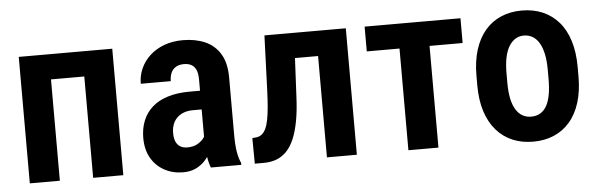

<svg xmlns="http://www.w3.org/2000/svg" viewBox="-41 -664 2489 799"><g transform="rotate(-5 1203.5 -264.0)"><path d="M350.1 -528.3V-423.3H150.4V-528.3ZM181.2 -528.3V0H55.7V-528.3ZM446.3 -528.3V0H320.3V-528.3Z M794.9 -114.3V-368.2Q794.9 -394 788.3 -409.2Q781.7 -424.3 769 -431.4Q756.3 -438.5 737.8 -438.5Q717.8 -438.5 704.1 -430.4Q690.4 -422.4 683.8 -407.5Q677.2 -392.6 677.2 -372.6H551.8Q551.8 -405.8 564.9 -435.5Q578.1 -465.3 603 -488.5Q627.9 -511.7 663.1 -524.9Q698.2 -538.1 741.7 -538.1Q793.5 -538.1 833.7 -520.8Q874 -503.4 897.2 -465.6Q920.4 -427.7 920.4 -366.7V-125.5Q920.4 -85 925 -56.6Q929.7 -28.3 939 -8.3V0H812Q803.7 -20.5 799.3 -52Q794.9 -83.5 794.9 -114.3ZM811 -322.3 811.5 -244.1H758.8Q736.8 -244.1 720 -237.8Q703.1 -231.4 691.4 -219.7Q679.7 -208 673.8 -191.9Q668 -175.8 668 -156.7Q668 -134.8 674.3 -120.4Q680.7 -106 692.9 -98.9Q705.1 -91.8 722.7 -91.8Q747.6 -91.8 765.9 -102.5Q784.2 -113.3 793.7 -128.2Q803.2 -143.1 800.8 -156.2L829.1 -105.5Q824.2 -87.4 814 -67.4Q803.7 -47.4 787.8 -29.8Q772 -12.2 749.3 -1.2Q726.6 9.8 695.8 9.8Q652.3 9.8 617.4 -9.3Q582.5 -28.3 562.5 -63.2Q542.5 -98.1 542.5 -147Q542.5 -187 555.7 -219.2Q568.8 -251.5 594.5 -274.4Q620.1 -297.4 659.7 -309.8Q699.2 -322.3 752.4 -322.3Z M1325.7 -528.3V-423.3H1112.8V-528.3ZM1421.9 -528.3V0H1296.9V-528.3ZM1082 -528.3H1205.6L1192.4 -263.2Q1189.9 -206.1 1181.9 -162.4Q1173.8 -118.7 1160.6 -87.6Q1147.5 -56.6 1128.9 -37.4Q1110.4 -18.1 1086.4 -9Q1062.5 0 1033.2 0H995.6L994.6 -106.9L1010.3 -108.4Q1023.9 -109.9 1033.9 -117.4Q1043.9 -125 1051 -139.9Q1058.1 -154.8 1062.5 -177.5Q1066.9 -200.2 1069.6 -231.2Q1072.3 -262.2 1073.7 -303.2Z M1762.7 -528.3V0H1637.2V-528.3ZM1900.9 -528.3V-424.8H1500.5V-528.3Z M1946.3 -244.6V-283.2Q1946.3 -345.2 1961.4 -392.8Q1976.6 -440.4 2004.4 -472.7Q2032.2 -504.9 2071 -521.5Q2109.9 -538.1 2157.2 -538.1Q2205.6 -538.1 2244.4 -521.5Q2283.2 -504.9 2311.3 -472.7Q2339.4 -440.4 2354.2 -392.8Q2369.1 -345.2 2369.1 -283.2V-244.6Q2369.1 -182.6 2354.2 -135.3Q2339.4 -87.9 2311.3 -55.4Q2283.2 -22.9 2244.4 -6.6Q2205.6 9.8 2158.2 9.8Q2110.8 9.8 2072 -6.6Q2033.2 -22.9 2004.9 -55.4Q1976.6 -87.9 1961.4 -135.3Q1946.3 -182.6 1946.3 -244.6ZM2071.8 -283.2V-244.6Q2071.8 -206.1 2077.6 -178Q2083.5 -149.9 2095 -131.3Q2106.4 -112.8 2122.3 -103.8Q2138.2 -94.7 2158.2 -94.7Q2179.7 -94.7 2195.8 -103.8Q2211.9 -112.8 2222.7 -131.3Q2233.4 -149.9 2238.8 -178Q2244.1 -206.1 2244.1 -244.6V-283.2Q2244.1 -320.8 2238 -349.1Q2231.9 -377.4 2220.7 -396Q2209.5 -414.6 2193.4 -424.1Q2177.2 -433.6 2157.2 -433.6Q2137.7 -433.6 2122.1 -424.1Q2106.4 -414.6 2095 -396Q2083.5 -377.4 2077.6 -349.1Q2071.8 -320.8 2071.8 -283.2Z"/></g></svg>

Font: Roboto Condensed SemiBold
Style: Regular
Weight: 600
Designer: Christian Robertson
Foundry: Google
Version: Version 3.008; 2023